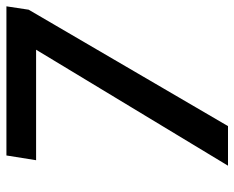

<svg xmlns="http://www.w3.org/2000/svg" viewBox="-88 -664 751 616"><g transform="rotate(-90 288.0 -355.5)"><path d="M576.2 -710.9 565.4 -639.6 191.9 0H64.9L437 -615.7H82.5L97.7 -710.9Z"/></g></svg>

Font: Mardoto Medium
Style: Italic
Weight: 500
Italic angle: -12°
Designer: Christian Robertson, Vahan Hovhannisyan
Foundry: Google
Version: Version 1.000